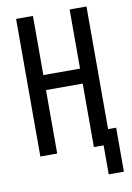

<svg xmlns="http://www.w3.org/2000/svg" viewBox="-97 -795 693 1010"><g transform="rotate(-10 250.0 -290.0)"><path d="M400 155V0H348V-339H152V0H62V-735H152V-419H348V-735H438V-80H481V155Z"/></g></svg>

Font: Iosevka SS10 Medium
Style: Regular
Weight: 500
Monospace: yes
Designer: Belleve Invis
Foundry: Belleve Invis
Version: Version 28.0.6; ttfautohint (v1.8.4)